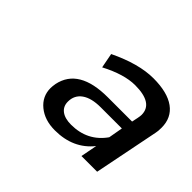

<svg xmlns="http://www.w3.org/2000/svg" viewBox="-80 -900 571 571"><g transform="rotate(45 205.0 -614.5)"><path d="M410 -686Q410 -671 408 -663L367 -458H301L311 -510Q268 -456 191 -456Q148 -456 120.5 -478.5Q93 -501 93 -536Q93 -543 95 -555Q112 -637 233 -637H335L339 -656Q341 -666 341 -671Q341 -720 265 -720Q219 -720 158 -688L149 -735Q228 -773 289 -773Q348 -773 379 -750.5Q410 -728 410 -686ZM320 -556 328 -601H239Q200 -601 179 -586Q158 -571 158 -544Q158 -524 172.5 -513Q187 -502 213 -502Q282 -502 320 -556Z"/></g></svg>

Font: Gontserrat
Style: Italic
Weight: 400
Italic angle: -11.3°
Designer: Julieta Ulanovsky
Foundry: Julieta Ulanovsky
Version: Version 6.001